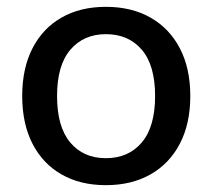

<svg xmlns="http://www.w3.org/2000/svg" viewBox="-20 -533 621 562"><path d="M290 9Q215 9 160 -22.5Q105 -54 75 -112.5Q45 -171 45 -252Q45 -333 75 -391.5Q105 -450 160 -481.5Q215 -513 290 -513Q365 -513 420.5 -481.5Q476 -450 506.5 -391.5Q537 -333 537 -252Q537 -171 506.5 -112.5Q476 -54 420.5 -22.5Q365 9 290 9ZM290 -70Q356 -70 395 -116Q434 -162 434 -252Q434 -342 395 -387.5Q356 -433 290 -433Q225 -433 186 -387.5Q147 -342 147 -252Q147 -162 185.5 -116Q224 -70 290 -70Z"/></svg>

Font: Mulish ExtraLight SemiBold
Style: Regular
Weight: 600
Version: Version 3.603